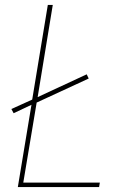

<svg xmlns="http://www.w3.org/2000/svg" viewBox="-20 -755 540 775"><path d="M52 0 107 -332 35 -298 26 -315 110 -353 173 -735H193L132 -363L330 -455L338 -438L128 -341L74 -18H383L380 0Z"/></svg>

Font: Iosevka Curly Thin Oblique
Style: Regular
Weight: 100
Italic angle: -9°
Monospace: yes
Designer: Belleve Invis
Foundry: Belleve Invis
Version: Version 11.1.0; ttfautohint (v1.8.3)